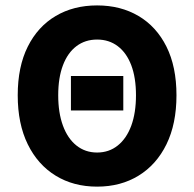

<svg xmlns="http://www.w3.org/2000/svg" viewBox="-20 -684 724 716"><path d="M244.5 -272.1V-400.6H439.8V-272.1ZM342.1 12Q254.2 12 187.6 -28.9Q120.9 -69.7 83.5 -146Q46.1 -222.2 46.1 -328.7Q46.1 -435.2 83.5 -510Q120.9 -584.9 187.6 -624.3Q254.2 -663.8 342.1 -663.8Q430 -663.8 496.7 -624.3Q563.4 -584.9 600.8 -510Q638.1 -435.2 638.1 -328.7Q638.1 -222.2 600.8 -146Q563.4 -69.7 496.7 -28.9Q430 12 342.1 12ZM342.1 -115.2Q386.6 -115.2 419.3 -141.5Q452 -167.7 469.6 -215.5Q487.1 -263.4 487.1 -328.7Q487.1 -394 469.6 -440.5Q452 -486.9 419.3 -511.7Q386.6 -536.5 342.1 -536.5Q297.7 -536.5 264.9 -511.7Q232.2 -486.9 214.7 -440.5Q197.1 -394 197.1 -328.7Q197.1 -263.4 214.7 -215.5Q232.2 -167.7 264.9 -141.5Q297.7 -115.2 342.1 -115.2Z"/></svg>

Font: Source Sans Variable
Style: Regular
Weight: 200
Designer: Paul D. Hunt
Foundry: Adobe Systems Incorporated
Version: Version 3.006;hotconv 1.0.111;makeotfexe 2.5.65597